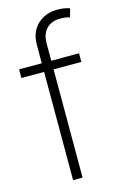

<svg xmlns="http://www.w3.org/2000/svg" viewBox="-117 -809 547 861"><g transform="rotate(-15 156.5 -378.5)"><path d="M284.2 -542.5V-502.4H5.9V-542.5ZM111.3 0V-628.4Q111.3 -669.4 128.4 -697.8Q145.5 -726.1 174.3 -741.5Q203.1 -756.8 238.8 -756.8Q258.8 -756.8 273.7 -754.2Q288.6 -751.5 297.9 -747.6L286.6 -708.5Q278.8 -711.4 267.6 -713.1Q256.3 -714.8 242.2 -714.8Q202.1 -714.8 178.7 -690.7Q155.3 -666.5 155.3 -622.6V0Z"/></g></svg>

Font: Inter 16pt ExtraLight
Style: Regular
Weight: 250
Version: Version 4.001;git-66647c0bb